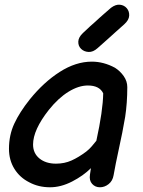

<svg xmlns="http://www.w3.org/2000/svg" viewBox="-20 -792 606 813"><path d="M192 1Q238 1 285.5 -23.5Q333 -48 365 -80L361 -53Q357 -28 370 -13.5Q383 1 403 1Q423 1 440 -12.5Q457 -26 461 -50Q469 -96 483 -160Q499 -232 510 -297Q519 -356 519 -423Q519 -448 504 -469.5Q489 -491 467 -505Q419 -531 369 -531Q301 -531 233 -487.5Q165 -444 106 -371Q63 -317 40.5 -268.5Q18 -220 18 -162Q18 -114 41 -77Q64 -40 104 -20Q143 1 192 1ZM217 -99Q174 -99 147 -121Q120 -143 120 -180Q120 -242 187 -327Q227 -377 270 -403.5Q313 -430 352 -430Q401 -430 417 -397Q416 -324 388 -196Q380 -186 369 -173Q358 -160 345 -150Q313 -126 283 -112.5Q253 -99 217 -99ZM393 -588Q426 -617 438 -628Q450 -639 469 -656Q487 -672 506 -689Q526 -707 527 -725.5Q528 -744 517 -757Q506 -770 488 -772Q470 -774 450 -759L419 -732Q413 -727 401.5 -716.5Q390 -706 378.5 -695.5Q367 -685 362 -681L331 -652Q312 -634 311.5 -615.5Q311 -597 323.5 -585Q336 -573 355 -572Q374 -571 393 -588Z"/></svg>

Font: Balsamiq Sans
Style: Italic
Weight: 400
Italic angle: -12°
Designer: Michael Angeles
Foundry: Balsamiq SRL
Version: Version 1.020; ttfautohint (v1.8.4.7-5d5b);gftools[0.9.26]